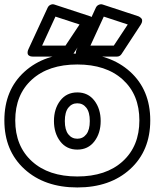

<svg xmlns="http://www.w3.org/2000/svg" viewBox="-40 -825 708 879"><path d="M72 -50.8Q-20 -134.8 -20 -273.9Q-20 -413.1 72 -496.6Q164.1 -580.1 314 -580.1Q463.9 -580.1 555.9 -496.6Q647.9 -413.1 647.9 -273.9Q647.9 -134.8 555.9 -50.8Q463.9 33.2 314 33.2Q164.1 33.2 72 -50.8ZM106 -460.7Q29.8 -391.6 29.8 -273.9Q29.8 -156.2 106 -86.7Q182.1 -17.1 314 -17.1Q445.8 -17.1 522 -86.7Q598.1 -156.2 598.1 -273.9Q598.1 -391.6 522 -460.7Q445.8 -529.8 314 -529.8Q182.1 -529.8 106 -460.7ZM90.8 -601.1 178.2 -790Q182.6 -799.3 191.7 -803.2Q200.7 -807.1 209 -804.2L371.1 -751Q373 -750.5 375.2 -749.5Q377.4 -748.5 381.8 -745.1Q386.2 -741.7 388.2 -738Q390.1 -734.4 389.4 -727.5Q388.7 -720.7 383.8 -712.9L294.9 -577.1Q287.1 -565.9 273.9 -565.9H113.8Q112.8 -565.9 111.3 -565.9Q109.9 -565.9 106 -566.2Q102.1 -566.4 98.9 -567.4Q95.7 -568.4 92.3 -570.8Q88.9 -573.2 87.4 -576.9Q85.9 -580.6 86.4 -586.9Q86.9 -593.3 90.8 -601.1ZM152.8 -616.2H259.8L324.2 -712.9L213.9 -749ZM235.8 -177.7Q207 -215.3 207 -271Q207 -326.7 235.8 -364.3Q264.6 -401.9 314 -401.9Q363.3 -401.9 392.1 -364.3Q420.9 -326.7 420.9 -271Q420.9 -215.3 392.1 -177.7Q363.3 -140.1 314 -140.1Q264.6 -140.1 235.8 -177.7ZM272.7 -331.8Q256.8 -311.5 256.8 -271Q256.8 -230.5 272.7 -210.2Q288.6 -189.9 314 -189.9Q339.4 -189.9 355.2 -210.2Q371.1 -230.5 371.1 -271Q371.1 -311.5 355.2 -331.8Q339.4 -352.1 314 -352.1Q288.6 -352.1 272.7 -331.8ZM312 -601.1 398.9 -790Q403.3 -799.3 412.6 -803.2Q421.9 -807.1 430.2 -804.2L591.8 -751Q594.2 -750 596.2 -749.3Q598.1 -748.5 602.5 -745.1Q606.9 -741.7 609.1 -738Q611.3 -734.4 610.6 -727.5Q609.9 -720.7 605 -712.9L516.1 -577.1Q508.3 -565.9 495.1 -565.9H335Q334 -565.9 332.5 -565.9Q331.1 -565.9 327.1 -566.2Q323.2 -566.4 320.1 -567.4Q316.9 -568.4 313.5 -570.8Q310.1 -573.2 308.6 -576.9Q307.1 -580.6 307.6 -586.9Q308.1 -593.3 312 -601.1ZM374 -616.2H481L544.9 -712.9L435.1 -749Z"/></svg>

Font: Trueno Black Outline
Style: Regular
Weight: 900
Width: 6
Designer: Julieta Ulanovsky
Foundry: Julieta Ulanovsky
Version: Version 3.001b | FøM Fix